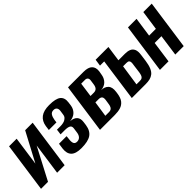

<svg xmlns="http://www.w3.org/2000/svg" viewBox="82 -1154 1805 1805"><g transform="rotate(-45 984.5 -251.5)"><path d="M2 0 72 -495H173L132 -205L286 -495H386L316 0H216L261 -317Q219 -237 178 -158.5Q137 -80 95 0Z M542 -1Q467 -1 436.5 -32Q406 -63 413 -123L421 -180H522L519 -150Q513 -111 521.5 -92Q530 -73 555 -73Q580 -73 595.5 -89Q611 -105 615 -133L622 -183Q626 -211 607.5 -221.5Q589 -232 550 -232H494L501 -287H550Q567 -287 585 -291Q603 -295 613 -302Q625 -310 633 -319.5Q641 -329 643 -348L649 -390Q652 -413 641.5 -427Q631 -441 608 -441Q581 -441 568 -421Q555 -401 550 -369L546 -339H445L451 -385Q460 -443 499.5 -473Q539 -503 613 -503Q700 -503 733.5 -475.5Q767 -448 759 -391L754 -354Q748 -315 721 -288Q694 -261 645 -256Q691 -253 713 -229Q735 -205 729 -161L724 -124Q714 -58 671.5 -29.5Q629 -1 542 -1Z M786 0 856 -495H1063Q1123 -495 1149.5 -469Q1176 -443 1170 -394L1164 -360Q1158 -316 1131 -288Q1104 -260 1057 -256Q1102 -256 1128 -229.5Q1154 -203 1146 -145L1143 -124Q1136 -75 1115 -48Q1094 -21 1061 -10.5Q1028 0 984 0ZM915 -58H963Q977 -58 987.5 -62.5Q998 -67 1005.5 -80Q1013 -93 1016 -117L1023 -163Q1025 -182 1021 -192.5Q1017 -203 1007 -208Q997 -213 982 -213H938ZM948 -288H992Q1016 -288 1029.5 -302Q1043 -316 1047 -347L1053 -390Q1056 -410 1046.5 -421Q1037 -432 1019 -432H968Z M1209 0 1269 -427H1213L1223 -495H1393L1371 -340H1459Q1492 -340 1516.5 -330Q1541 -320 1552.5 -294.5Q1564 -269 1557 -222L1548 -155Q1541 -105 1527.5 -74Q1514 -43 1494.5 -27.5Q1475 -12 1450.5 -6Q1426 0 1394 0ZM1331 -60H1377Q1396 -60 1406 -67Q1416 -74 1421 -88Q1426 -102 1429 -120L1440 -204Q1444 -225 1443.5 -239.5Q1443 -254 1435 -261.5Q1427 -269 1407 -269H1362Z M1583 0 1653 -495H1767L1739 -300H1829L1857 -495H1969L1899 0H1787L1817 -214H1727L1697 0Z"/></g></svg>

Font: Alumni Sans
Style: Bold Italic
Weight: 700
Italic angle: -8°
Designer: Robert E. Leuschke
Foundry: Robert E. Leuschke
Version: Version 1.016